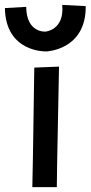

<svg xmlns="http://www.w3.org/2000/svg" viewBox="-60 -751 370 784"><path d="M80 -475C76 -158 72 13 72 13H172C172 13 173 -106 181 -479ZM194 -731C204 -628 126 -622 126 -622C126 -622 48 -615 47 -723L-40 -718C-37 -535 129 -541 129 -541C129 -541 292 -546 290 -726Z"/></svg>

Font: McLaren
Style: Regular
Weight: 400
Designer: Astigmatic (AOETI)
Foundry: Astigmatic (AOETI)
Version: Version 1.000